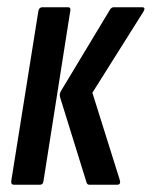

<svg xmlns="http://www.w3.org/2000/svg" viewBox="-20 -510 419 530"><path d="M227 0Q221 0 219 -6L146 -241Q143 -251 149 -260L284 -484Q288 -490 294 -490H372Q383 -490 376 -478L235 -254L311 -12Q314 0 303 0ZM19 0Q10 0 11 -10L86 -480Q88 -490 97 -490H168Q176 -490 174 -480L100 -10Q99 0 90 0Z"/></svg>

Font: Sofia Sans Extra Condensed SemiBold
Style: Italic
Weight: 600
Italic angle: -9°
Designer: Botio Nikoltchev, Ani Petrova
Foundry: lettersoup
Version: Version 4.101